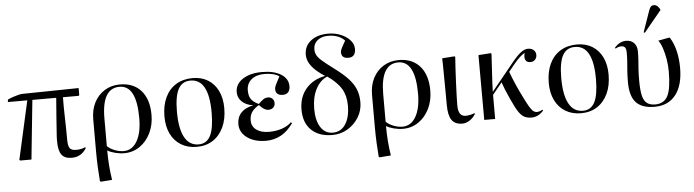

<svg xmlns="http://www.w3.org/2000/svg" viewBox="-55 -1035 5454 1508"><g transform="rotate(-5 2672.0 -280.5)"><path d="M475 14Q420 14 395.5 -18.5Q371 -51 371 -124Q371 -136 371 -146.5Q371 -157 372.5 -174.5Q374 -192 376 -225.5Q378 -259 382.5 -317Q387 -375 394 -466H206L158 0H70L63 -5L166 -466H13L15 -485Q33 -494 56 -502Q79 -510 100 -515Q121 -520 132 -520L576 -527V-471L570 -466H447Q446 -385 448.5 -300Q451 -215 451 -134Q451 -82 464.5 -63.5Q478 -45 515 -45Q559 -45 586 -60L591 -53Q551 14 475 14Z M686 221 679 216Q675 168 672 106Q669 44 669 -17V-273Q669 -348 698.5 -405Q728 -462 780.5 -494.5Q833 -527 901 -527Q1008 -527 1068 -458.5Q1128 -390 1128 -267Q1128 -188 1096.5 -124Q1065 -60 1011 -23Q957 14 890 14Q853 14 816.5 4.5Q780 -5 758 -19H757Q757 104 775 214ZM886 -3Q953 -3 991.5 -69Q1030 -135 1030 -250Q1030 -509 896 -509Q757 -509 757 -272V-53Q780 -31 816 -17Q852 -3 886 -3Z M1461 14Q1390 14 1337.5 -18Q1285 -50 1256.5 -108Q1228 -166 1228 -245Q1228 -332 1258 -395.5Q1288 -459 1343.5 -493Q1399 -527 1475 -527Q1544 -527 1595 -495.5Q1646 -464 1674 -406.5Q1702 -349 1702 -270Q1702 -184 1672 -120Q1642 -56 1588 -21Q1534 14 1461 14ZM1477 -4Q1541 -4 1570.5 -62.5Q1600 -121 1600 -245Q1600 -509 1456 -509Q1390 -509 1359.5 -452.5Q1329 -396 1329 -274Q1329 -141 1366.5 -72.5Q1404 -4 1477 -4Z M2006 14Q1946 14 1900 -5Q1854 -24 1827.5 -57.5Q1801 -91 1801 -134Q1801 -189 1834 -224.5Q1867 -260 1929 -272V-273Q1874 -281 1842 -311.5Q1810 -342 1810 -387Q1810 -429 1836.5 -460.5Q1863 -492 1910.5 -509.5Q1958 -527 2020 -527Q2115 -527 2171 -492Q2227 -457 2227 -397Q2227 -367 2212 -350.5Q2197 -334 2171 -334Q2113 -334 2113 -383Q2113 -392 2116 -402Q2119 -412 2128.5 -430.5Q2138 -449 2155 -481Q2137 -495 2106 -502.5Q2075 -510 2039 -510Q1974 -510 1936 -478Q1898 -446 1898 -392Q1898 -349 1915.5 -323.5Q1933 -298 1975 -279Q2001 -305 2016.5 -314.5Q2032 -324 2051 -324Q2072 -324 2085.5 -310.5Q2099 -297 2099 -276Q2099 -254 2085 -240.5Q2071 -227 2045 -227Q2013 -227 1975 -271Q1935 -247 1917.5 -220Q1900 -193 1900 -155Q1900 -109 1936.5 -81.5Q1973 -54 2037 -54Q2092 -54 2139 -70Q2186 -86 2213 -114L2222 -107Q2139 14 2006 14Z M2530 14Q2424 14 2364.5 -44Q2305 -102 2305 -205Q2305 -303 2360.5 -369Q2416 -435 2513 -453Q2443 -498 2409.5 -541.5Q2376 -585 2376 -631Q2376 -700 2428 -741Q2480 -782 2566 -782Q2619 -782 2664.5 -763Q2710 -744 2737.5 -713Q2765 -682 2765 -645Q2765 -579 2708 -579Q2653 -579 2653 -628Q2653 -639 2661 -656Q2669 -673 2694 -716Q2647 -765 2563 -765Q2511 -765 2479 -738.5Q2447 -712 2447 -668Q2447 -644 2457.5 -623Q2468 -602 2498.5 -575.5Q2529 -549 2588 -505Q2657 -454 2697 -410.5Q2737 -367 2754 -322.5Q2771 -278 2771 -223Q2771 -159 2738 -105Q2705 -51 2650.5 -18.5Q2596 14 2530 14ZM2535 -4Q2599 -4 2635 -58.5Q2671 -113 2671 -207Q2671 -283 2638.5 -338Q2606 -393 2529 -447Q2471 -422 2438 -357.5Q2405 -293 2405 -203Q2405 -110 2439.5 -57Q2474 -4 2535 -4Z M2884 221 2877 216Q2873 168 2870 106Q2867 44 2867 -17V-273Q2867 -348 2896.5 -405Q2926 -462 2978.5 -494.5Q3031 -527 3099 -527Q3206 -527 3266 -458.5Q3326 -390 3326 -267Q3326 -188 3294.5 -124Q3263 -60 3209 -23Q3155 14 3088 14Q3051 14 3014.5 4.5Q2978 -5 2956 -19H2955Q2955 104 2973 214ZM3084 -3Q3151 -3 3189.5 -69Q3228 -135 3228 -250Q3228 -509 3094 -509Q2955 -509 2955 -272V-53Q2978 -31 3014 -17Q3050 -3 3084 -3Z M3555 14Q3497 14 3471 -23.5Q3445 -61 3445 -143Q3445 -188 3444.5 -244Q3444 -300 3443.5 -355Q3443 -410 3442.5 -452Q3442 -494 3441 -511L3538 -518L3544 -513Q3541 -474 3538 -420Q3535 -366 3532.5 -309.5Q3530 -253 3528.5 -205.5Q3527 -158 3527 -134Q3527 -88 3541.5 -66.5Q3556 -45 3587 -45Q3604 -45 3623.5 -49.5Q3643 -54 3654 -60L3659 -53Q3640 -22 3611.5 -4Q3583 14 3555 14Z M4100 14Q4057 14 4030.5 -6.5Q4004 -27 3976 -81Q3961 -111 3944 -147.5Q3927 -184 3912.5 -219.5Q3898 -255 3889 -282L3814 -190V0H3728L3727 -511L3824 -518L3830 -513Q3826 -438 3821 -360Q3816 -282 3814 -214L3993 -434Q4034 -484 4063 -505.5Q4092 -527 4117 -527Q4146 -527 4163 -512Q4180 -497 4180 -473Q4180 -451 4166 -436Q4152 -421 4129 -421Q4101 -421 4090.5 -441Q4080 -461 4090 -495Q4080 -494 4054.5 -471.5Q4029 -449 4004 -418L3956 -359Q3974 -310 3996.5 -258.5Q4019 -207 4047 -151Q4071 -102 4087.5 -74.5Q4104 -47 4117.5 -36.5Q4131 -26 4146 -26Q4154 -26 4167 -30Q4180 -34 4190 -40L4195 -33Q4153 14 4100 14Z M4491 14Q4420 14 4367.5 -18Q4315 -50 4286.5 -108Q4258 -166 4258 -245Q4258 -332 4288 -395.5Q4318 -459 4373.5 -493Q4429 -527 4505 -527Q4574 -527 4625 -495.5Q4676 -464 4704 -406.5Q4732 -349 4732 -270Q4732 -184 4702 -120Q4672 -56 4618 -21Q4564 14 4491 14ZM4507 -4Q4571 -4 4600.5 -62.5Q4630 -121 4630 -245Q4630 -509 4486 -509Q4420 -509 4389.5 -452.5Q4359 -396 4359 -274Q4359 -141 4396.5 -72.5Q4434 -4 4507 -4Z M5071 14Q4971 14 4924.5 -36.5Q4878 -87 4878 -196Q4878 -250 4881 -287Q4884 -324 4886.5 -356Q4889 -388 4889 -427Q4889 -456 4880 -469Q4871 -482 4850 -482Q4827 -482 4805 -468L4800 -475Q4840 -522 4891 -522Q4931 -522 4954 -497.5Q4977 -473 4977 -431Q4977 -390 4974.5 -358.5Q4972 -327 4969.5 -291.5Q4967 -256 4967 -203Q4967 -128 4977 -84.5Q4987 -41 5011.5 -22.5Q5036 -4 5077 -4Q5147 -4 5176 -61Q5205 -118 5205 -254Q5205 -301 5197 -349Q5189 -397 5175.5 -437.5Q5162 -478 5144 -501L5233 -518L5238 -513Q5266 -470 5281 -407.5Q5296 -345 5296 -273Q5296 -136 5237 -61Q5178 14 5071 14ZM5044 -572 5035 -576 5092 -739Q5101 -765 5109.5 -773.5Q5118 -782 5134 -782Q5148 -782 5158.5 -773.5Q5169 -765 5181 -745V-738Z"/></g></svg>

Font: Literata 72pt
Style: Regular
Weight: 400
Designer: Latin by Veronika Burian and Jose Scaglione. Greek by Irene Vlachou. Cyrillic by Vera Evstafieva.
Foundry: TypeTogether
Version: Version 3.002